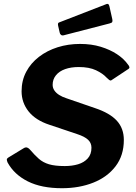

<svg xmlns="http://www.w3.org/2000/svg" viewBox="-20 -984 717 1014"><path d="M543 -574Q523 -596 487 -613Q451 -630 396 -630Q355 -630 324 -619Q293 -608 275.5 -586.5Q258 -565 258 -536Q258 -520 267 -506.5Q276 -493 292.5 -482.5Q309 -472 331 -465L482 -413Q560 -387 597 -346.5Q634 -306 634 -245Q634 -163 590.5 -106Q547 -49 473 -19.5Q399 10 307 10Q199 10 127 -26Q55 -62 20 -126Q16 -136 16 -141.5Q16 -147 24 -152L103 -200Q115 -208 124 -204.5Q133 -201 140 -192Q163 -165 185 -145.5Q207 -126 238.5 -116.5Q270 -107 322 -107Q361 -107 392.5 -116.5Q424 -126 443.5 -147.5Q463 -169 463 -204Q463 -229 445 -246Q427 -263 387 -276L241 -325Q168 -349 131 -395.5Q94 -442 94 -502Q94 -559 118.5 -605Q143 -651 186 -684Q229 -717 284.5 -734.5Q340 -752 403 -752Q463 -752 512 -737Q561 -722 597.5 -698Q634 -674 656 -643Q663 -635 663.5 -629Q664 -623 657 -619L568 -560Q563 -557 557 -561.5Q551 -566 543 -574ZM558 -950 573 -883Q575 -874 573 -868.5Q571 -863 558 -860L318 -798Q308 -795 302 -800Q296 -805 295 -813L287 -848Q284 -862 291 -865L541 -962Q546 -965 551 -962.5Q556 -960 558 -950Z"/></svg>

Font: Libre Franklin
Style: Bold Italic
Weight: 700
Italic angle: -8°
Designer: Pablo Impallari, Rodrigo Fuenzalida, Nhung Nguyen
Foundry: Impallari Type
Version: Version 3.000